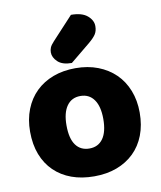

<svg xmlns="http://www.w3.org/2000/svg" viewBox="-85 -820 757 904"><g transform="rotate(-10 293.0 -368.0)"><path d="M555 -243Q555 -183 536.5 -135Q518 -87 483.5 -53.5Q449 -20 401 -2Q353 16 293 16Q233 16 185 -1.5Q137 -19 102.5 -52.5Q68 -86 49.5 -134Q31 -182 31 -243Q31 -302 50 -350Q69 -398 103.5 -431.5Q138 -465 186 -483Q234 -501 293 -501Q352 -501 400 -482.5Q448 -464 482.5 -430.5Q517 -397 536 -349Q555 -301 555 -243ZM293 -368Q251 -368 228 -335.5Q205 -303 205 -243Q205 -180 228 -148.5Q251 -117 293 -117Q335 -117 358 -149Q381 -181 381 -243Q381 -303 358 -335.5Q335 -368 293 -368ZM316 -752Q368 -752 394 -730Q420 -708 420 -680Q420 -657 410 -641.5Q400 -626 376 -606L281 -528Q236 -528 214 -549Q192 -570 192 -594Q192 -606 196.5 -617Q201 -628 215 -643Z"/></g></svg>

Font: Baloo Bhaina 2 ExtraBold
Style: Regular
Weight: 800
Designer: Yesha Goshar, Manish Minz, Shuchita Grover and Ek Type
Foundry: Ek Type
Version: Version 1.640;hotconv 1.0.111;makeotfexe 2.5.65597; ttfautoh